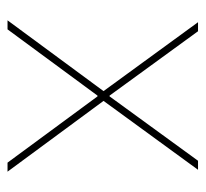

<svg xmlns="http://www.w3.org/2000/svg" viewBox="-38 -508 546 510"><g transform="rotate(90 235.0 -253.0)"><path d="M58 0 234 -239H236L412 0H436L248 -255L431 -506H407L236 -271H234L63 -506H39L222 -255L34 0Z"/></g></svg>

Font: IBM Plex Devanagari Thin
Style: Regular
Weight: 100
Designer: Mike Abbink, Paul van der Laan, Pieter van Rosmalen, Erin McLaughlin
Foundry: Bold Monday
Version: Version 1.0